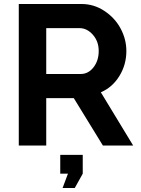

<svg xmlns="http://www.w3.org/2000/svg" viewBox="-20 -730 705 963"><path d="M74.2 0V-710H388.2Q451.2 -710 503.9 -675Q556.6 -640.1 585.2 -586.4Q613.8 -532.7 613.8 -474.1Q613.8 -405.8 578.9 -348.9Q543.9 -292 485.8 -267.1L647.9 0H496.1L350.1 -237.8H211.9V0ZM211.9 -358.9H384.8Q422.9 -358.9 449 -392.3Q475.1 -425.8 475.1 -474.1Q475.1 -522.5 445.8 -555.7Q416.5 -588.9 378.9 -588.9H211.9ZM293.9 212.9 320.8 141.1H282.2V46.9H395V141.1L355 212.9Z"/></svg>

Font: Rawline
Style: Bold
Weight: 700
Designer: Matt McInerney, Pablo Impallari, Rodrigo Fuenzalida
Foundry: Matt McInerney, Pablo Impallari, Rodrigo Fuenzalida
Version: Version 4.020;PS 004.020;hotconv 1.0.88;makeotf.lib2.5.64775